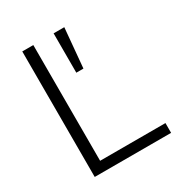

<svg xmlns="http://www.w3.org/2000/svg" viewBox="-168 -820 873 934"><g transform="rotate(-30 269.0 -352.5)"><path d="M93 0ZM93 0V-705H155V-55H522V0ZM269 -484V-705H329L309 -484Z"/></g></svg>

Font: Winston Light
Style: Regular
Weight: 300
Designer: Original fonts by Vernon Adams / Changes by Cristiano Sobral
Foundry: Original fonts by Vernon Adams / Changes by Cristiano Sobral
Version: Version 2.503;July 17, 2020;FontCreator 13.0.0.2655 64-bit